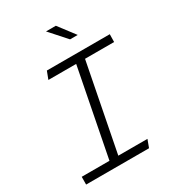

<svg xmlns="http://www.w3.org/2000/svg" viewBox="-221 -1063 1070 1184"><g transform="rotate(-30 314.0 -471.0)"><path d="M37.5 0H485.5L506 -55H298.5L419.5 -675H626.5L627.5 -730H179.5L158.5 -675H356.5L235.5 -55H38ZM295.5 -941.5 399.5 -825H454L365.5 -941.5Z"/></g></svg>

Font: Monaspace Krypton ExtraLight
Style: Italic
Weight: 200
Italic angle: -11°
Designer: Riley Cran & the Lettermatic Team
Foundry: Lettermatic
Version: Version 1.101 (Monaspace Krypton)